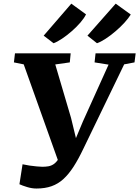

<svg xmlns="http://www.w3.org/2000/svg" viewBox="-20 -1042 781 1077"><path d="M184.5 15.5Q159 15.5 132 7.2Q105 -1 89 -8.5L106.5 -120.5Q125 -116.5 146 -113.2Q167 -110 186 -108.5Q205 -107 217.5 -106.5Q235.5 -106.5 251.5 -109.2Q267.5 -112 281.5 -121.5Q295.5 -131 308 -150.5Q320.5 -170 332 -203.5L315.5 -113.5L113 -681L58 -692L64 -743H376.5L371.5 -692L290 -680.5L378.5 -380.5L422 -201.5L379.5 -204L445 -360.5L589 -679.5L510.5 -692L516 -743H741L734.5 -692L676.5 -681L448 -208.5Q420 -149.5 392.8 -107.2Q365.5 -65 335.8 -37.8Q306 -10.5 269.2 2.5Q232.5 15.5 184.5 15.5ZM225 -842 380 -1021.5 462.5 -961.5Q452.5 -940.5 431 -915.5Q409.5 -890.5 382.2 -866.8Q355 -843 328 -825Q301 -807 280.5 -799.5ZM470.5 -842 629 -1021.5 713.5 -960.5Q701 -940 678.5 -915.2Q656 -890.5 628.2 -866.8Q600.5 -843 573 -825Q545.5 -807 524 -799.5Z"/></svg>

Font: Merriweather 20pt ExtraBold
Style: Italic
Weight: 800
Italic angle: -7.8°
Version: Version 2.101